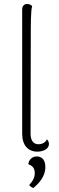

<svg xmlns="http://www.w3.org/2000/svg" viewBox="-20 -749 295 961"><path d="M167 10C197 10 225 -4 225 -28C225 -35 223 -43 215 -52C208 -36 191 -27 173 -27C147 -27 133 -46 133 -80L134 -522C134 -638 134 -697 141 -718C137 -723 129 -729 116 -729C101 -729 91 -719 91 -701V-80C91 -22 120 10 167 10ZM147 192C196 152 207 115 207 87C207 43 182 34 164 34C135 34 122 59 122 73C138 79 154 89 154 117C154 139 145 157 126 177C131 183 137 189 147 192Z"/></svg>

Font: Arima Koshi ExtraLight
Style: Regular
Weight: 275
Designer: Joana Correia and Natanael Gama
Foundry: NDISCOVER
Version: Version 1.019;PS 001.019;hotconv 1.0.88;makeotf.lib2.5.64775